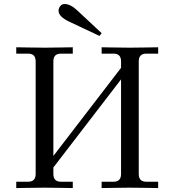

<svg xmlns="http://www.w3.org/2000/svg" viewBox="-20 -954 866 975"><path d="M277.3 -899.4Q277.3 -912.1 285.9 -922.9Q294.4 -933.6 307.6 -933.6Q337.4 -933.6 371.1 -902.3L496.1 -785.6L485.4 -771.5L332 -843.8Q277.3 -869.6 277.3 -899.4ZM62.5 1V-31.2H123Q161.1 -31.2 161.1 -70.3V-642.6Q161.1 -681.6 123 -681.6H62.5V-713.9Q64.5 -713.9 122.6 -712.9Q180.7 -711.9 206.1 -711.9Q231.4 -711.9 289.6 -712.9Q347.7 -713.9 349.6 -713.9V-681.6H289.1Q251 -681.6 251 -642.6V-162.1L594.7 -609.4V-642.6Q594.7 -681.6 556.6 -681.6H496.1V-713.9Q498 -713.9 556.2 -712.9Q614.3 -711.9 639.6 -711.9Q665 -711.9 723.1 -712.9Q781.2 -713.9 783.2 -713.9V-681.6H722.7Q684.6 -681.6 684.6 -642.6V-70.3Q684.6 -31.2 722.7 -31.2H783.2V1Q781.2 1 723.1 0Q665 -1 639.6 -1Q614.3 -1 556.2 0Q498 1 496.1 1V-31.2H556.6Q594.7 -31.2 594.7 -70.3V-550.8L251 -103.5V-70.3Q251 -31.2 289.1 -31.2H349.6V1Q347.7 1 289.6 0Q231.4 -1 206.1 -1Q180.7 -1 122.6 0Q64.5 1 62.5 1Z"/></svg>

Font: Theano Old Style
Style: Regular
Weight: 400
Designer: Alexey Kryukov
Version: Version 2.00